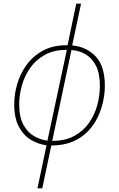

<svg xmlns="http://www.w3.org/2000/svg" viewBox="-20 -780 645 1040"><path d="M232 7Q187 1 147 -23Q107 -47 82 -94Q57 -141 57 -216Q57 -268 73 -324Q89 -380 123.5 -428Q158 -476 213 -506Q268 -536 346 -535L393 -760H419L371 -534Q451 -526 499.5 -473Q548 -420 548 -315Q548 -277 539 -233Q530 -189 510 -146.5Q490 -104 456.5 -69Q423 -34 374 -13Q325 8 258 8L209 240H183ZM342 -510Q270 -510 220.5 -481.5Q171 -453 141 -408.5Q111 -364 97.5 -313Q84 -262 84 -217Q84 -144 108 -102Q132 -60 167.5 -41Q203 -22 237 -18ZM263 -17Q334 -17 383 -44Q432 -71 462.5 -115Q493 -159 507 -211Q521 -263 521 -314Q521 -382 500 -423.5Q479 -465 444.5 -485.5Q410 -506 367 -509Z"/></svg>

Font: Noto Sans Thin
Style: Italic
Weight: 100
Italic angle: -12°
Designer: Monotype Design Team
Foundry: Monotype Imaging Inc.
Version: Version 2.013; ttfautohint (v1.8.4.7-5d5b)